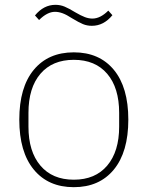

<svg xmlns="http://www.w3.org/2000/svg" viewBox="-20 -763 612 796"><path d="M279 -687Q256 -702 239.5 -708Q223 -714 208 -714Q176 -714 142 -680L125 -699Q161 -743 210 -743Q230 -743 248 -735.5Q266 -728 292 -712Q316 -698 332 -692Q348 -686 363 -686Q396 -686 429 -719L446 -700Q410 -656 361 -656Q341 -656 324 -663Q307 -670 279 -687ZM60 -267Q60 -401 120 -473.5Q180 -546 286 -546Q392 -546 452 -473.5Q512 -401 512 -267Q512 -133 452 -60Q392 13 286 13Q180 13 120 -60Q60 -133 60 -267ZM474 -238V-295Q474 -399 424.5 -457Q375 -515 286 -515Q197 -515 147.5 -457Q98 -399 98 -295V-238Q98 -135 147.5 -76.5Q197 -18 286 -18Q375 -18 424.5 -76.5Q474 -135 474 -238Z"/></svg>

Font: IBM Plex Sans JP ExtraLight
Style: Regular
Weight: 200
Designer: Mike Abbink; Paul van der Laan; Pieter van Rosmalen; Wujin Sim; Yejin Wi; Jinhee Kim; Boomi Park; Yona Kim; Kichan Ma
Foundry: Sandoll Inc.
Version: Version 1.001